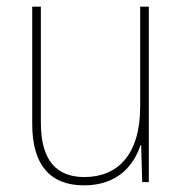

<svg xmlns="http://www.w3.org/2000/svg" viewBox="-20 -548 553 578"><path d="M428 -528H402V-227C402 -82 334 -15 234 -15C150 -15 103 -65 103 -179V-528H77V-174C77 -53 130 10 233 10C335 10 383 -51 403 -111H405L408 0H428Z"/></svg>

Font: Noto Sans Malayalam SemiCondensed Thin
Style: Regular
Weight: 100
Width: 4
Designer: Jelle Bosma - Monotype Design Team
Foundry: Monotype Imaging Inc.
Version: Version 2.104